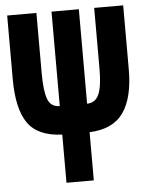

<svg xmlns="http://www.w3.org/2000/svg" viewBox="-52 -756 604 798"><g transform="rotate(-5 250.0 -357.0)"><path d="M307 0V-201Q405 -205 448.5 -267Q492 -329 492 -447V-714H371V-460Q371 -385 356 -352.5Q341 -320 307 -320V-714H193V-320Q156 -320 143 -354Q130 -388 130 -462V-714H8V-449Q8 -325 49.5 -265Q91 -205 193 -201V0Z"/></g></svg>

Font: Noto Sans Mono UI Condensed ExtraBold
Style: Regular
Weight: 800
Width: 3
Designer: Monotype Design team
Foundry: Monotype Imaging Inc.
Version: 1.000